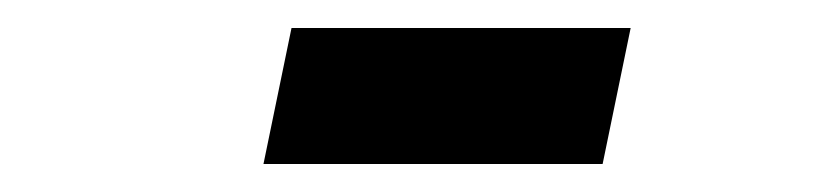

<svg xmlns="http://www.w3.org/2000/svg" viewBox="-20 -744 580 137"><path d="M188 -724H430L410 -627H168Z"/></svg>

Font: IBM Plex Sans Cond
Style: Bold Italic
Weight: 700
Width: 3
Italic angle: -11°
Designer: Mike Abbink, Paul van der Laan, Pieter van Rosmalen
Foundry: Bold Monday
Version: Version 1.3